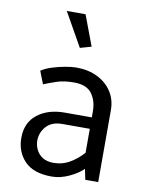

<svg xmlns="http://www.w3.org/2000/svg" viewBox="-85 -805 658 877"><g transform="rotate(10 244.0 -366.5)"><path d="M123 -138Q123 -176 148.5 -204.5Q174 -233 223 -233H350V-122Q325 -93 290 -72Q255 -51 213 -51Q182 -51 162 -64Q142 -77 132.5 -97.5Q123 -118 123 -138ZM104 -396Q131 -407 163.5 -418Q196 -429 243 -429Q301 -429 325.5 -396Q350 -363 350 -313V-286H225Q147 -286 98 -247.5Q49 -209 49 -138Q49 -74 90 -31Q131 12 216 12Q256 12 296.5 -7Q337 -26 360 -49L370 0H430V-334Q430 -382 406 -419Q382 -456 339.5 -477Q297 -498 241 -498Q221 -498 190 -492.5Q159 -487 129.5 -477.5Q100 -468 81 -455ZM241 -589 293 -604 240 -745H153Z"/></g></svg>

Font: Catamaran Thin
Style: Regular
Weight: 400
Version: Version 2.000